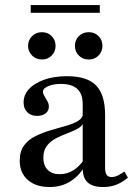

<svg xmlns="http://www.w3.org/2000/svg" viewBox="-20 -729 548 760"><path d="M307.3 -207.3V-316.9Q307.3 -357.3 285.9 -377Q264.5 -396.8 221 -396.8Q191.1 -396.8 170.6 -387.9Q150 -379 150 -366.1Q150 -358.1 155.6 -348.8Q161.3 -339.5 167.3 -329Q173.4 -318.5 173.4 -306.5Q173.4 -290.3 160.5 -280.2Q147.6 -270.2 126.6 -270.2Q102.4 -270.2 87.9 -284.7Q73.4 -299.2 73.4 -323.4Q73.4 -354 95.6 -377.4Q117.7 -400.8 156.5 -414.1Q195.2 -427.4 245.2 -427.4Q325 -427.4 360.5 -390.7Q396 -354 396 -273.4V-207.3ZM176.6 11.3Q121.8 11.3 89.9 -16.9Q58.1 -45.2 58.1 -92.7Q58.1 -130.6 75.8 -154Q93.5 -177.4 122.2 -191.1Q150.8 -204.8 182.7 -214.1Q214.5 -223.4 243.1 -231.5Q271.8 -239.5 290.3 -251.2Q308.9 -262.9 308.9 -283.1L311.3 -245.2Q305.6 -229.8 287.5 -219.8Q269.4 -209.7 246.4 -201.2Q223.4 -192.7 201.6 -181.5Q179.8 -170.2 165.7 -152Q151.6 -133.9 151.6 -104.8Q151.6 -74.2 168.5 -56.9Q185.5 -39.5 216.1 -39.5Q245.2 -39.5 270.2 -54.8Q295.2 -70.2 314.5 -100V-68.5Q288.7 -28.2 254.4 -8.5Q220.2 11.3 176.6 11.3ZM396 -65.3Q396 -46 402 -37.1Q408.1 -28.2 421.8 -28.2Q434.7 -28.2 447.2 -34.7Q459.7 -41.1 472.6 -50L486.3 -25.8Q465.3 -8.1 441.9 1.6Q418.5 11.3 387.9 11.3Q346.8 11.3 327 -6.9Q307.3 -25 307.3 -62.9V-207.3H396ZM331.5 -493.5Q307.3 -493.5 291.9 -509.3Q276.6 -525 276.6 -547.6Q276.6 -570.2 291.9 -585.9Q307.3 -601.6 331.5 -601.6Q354.8 -601.6 370.2 -585.9Q385.5 -570.2 385.5 -547.6Q385.5 -525 370.2 -509.3Q354.8 -493.5 331.5 -493.5ZM146 -493.5Q122.6 -493.5 106.9 -509.3Q91.1 -525 91.1 -547.6Q91.1 -570.2 106.9 -585.9Q122.6 -601.6 146 -601.6Q169.4 -601.6 184.7 -585.9Q200 -570.2 200 -547.6Q200 -525 184.7 -509.3Q169.4 -493.5 146 -493.5ZM101.6 -678.2V-708.9H375V-678.2Z"/></svg>

Font: Playfair 5pt SemiExpanded Light Medium
Style: Regular
Weight: 500
Version: Version 2.203